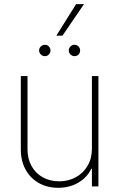

<svg xmlns="http://www.w3.org/2000/svg" viewBox="-20 -896 574 923"><path d="M421.9 -530.3H453.1V0H421.9V-85H418.9Q399.4 -43.5 356.9 -18.3Q314.5 6.8 259.8 6.8Q207.5 6.8 166.7 -16.1Q126 -39.1 103 -80.8Q80.1 -122.6 80.1 -176.8V-530.3H112.3V-177.7Q112.3 -132.8 131.6 -97.9Q150.9 -63 185.5 -43.7Q220.2 -24.4 264.6 -24.4Q308.6 -24.4 344.5 -43.9Q380.4 -63.5 401.1 -99.1Q421.9 -134.8 421.9 -180.7ZM168 -653.3Q168 -664.6 176.3 -672.6Q184.6 -680.7 195.3 -680.7Q207 -680.7 214.8 -672.6Q222.7 -664.6 222.7 -653.3Q222.7 -642.1 214.8 -634Q207 -626 195.3 -626Q184.6 -626 176.3 -634.3Q168 -642.6 168 -653.3ZM310.5 -653.3Q310.5 -664.6 318.8 -672.6Q327.1 -680.7 337.9 -680.7Q349.6 -680.7 357.4 -672.6Q365.2 -664.6 365.2 -653.3Q365.2 -642.1 357.4 -634Q349.6 -626 337.9 -626Q327.1 -626 318.8 -634.3Q310.5 -642.6 310.5 -653.3ZM345.7 -876H383.8L280.3 -724.6H251Z"/></svg>

Font: Pretendard GOV Thin
Style: Regular
Weight: 100
Designer: Base glyphs from Inter by Rasmus Andersson; Hangeul glyphs from Noto Sans CJK(Source Han Sans) by Jang Soo-young and Kan
Foundry: Kil Hyung-jin
Version: Version 1.309